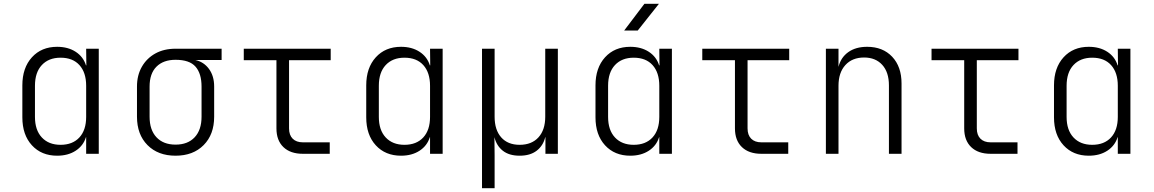

<svg xmlns="http://www.w3.org/2000/svg" viewBox="-20 -805 6040 1005"><path d="M279 10Q197 10 147 -44.5Q97 -99 97 -191V-358Q97 -450 147 -505Q197 -560 279 -560Q336 -560 376 -534Q416 -508 430 -463H432L431 -550H497V0H431V-87H430Q416 -42 376 -16Q336 10 279 10ZM297 -47Q360 -47 395.5 -85.5Q431 -124 431 -193V-356Q431 -425 396 -464Q361 -503 297 -503Q235 -503 199 -464.5Q163 -426 163 -356V-193Q163 -124 199 -85.5Q235 -47 297 -47Z M899 10Q807 10 752 -45.5Q697 -101 697 -194V-352Q697 -411 722.5 -455.5Q748 -500 793 -525Q838 -550 899 -550H1140V-491H1002Q1047 -481 1074 -444Q1101 -407 1101 -352V-194Q1101 -101 1046 -45.5Q991 10 899 10ZM899 -48Q963 -48 999 -86.5Q1035 -125 1035 -194V-352Q1035 -420 1003.5 -456Q972 -492 899 -492Q835 -492 799 -456Q763 -420 763 -352V-194Q763 -125 799 -86.5Q835 -48 899 -48Z M1565 0Q1500 0 1463.5 -35Q1427 -70 1427 -133V-490H1256V-550H1711V-490H1493V-133Q1493 -98 1512 -79Q1531 -60 1565 -60H1706V0Z M2079 10Q1997 10 1947 -44.5Q1897 -99 1897 -191V-358Q1897 -450 1947 -505Q1997 -560 2079 -560Q2136 -560 2176 -534Q2216 -508 2230 -463H2232L2231 -550H2297V0H2231V-87H2230Q2216 -42 2176 -16Q2136 10 2079 10ZM2097 -47Q2160 -47 2195.5 -85.5Q2231 -124 2231 -193V-356Q2231 -425 2196 -464Q2161 -503 2097 -503Q2035 -503 1999 -464.5Q1963 -426 1963 -356V-193Q1963 -124 1999 -85.5Q2035 -47 2097 -47Z M2503 180V-550H2569V-194Q2569 -125 2603.5 -86Q2638 -47 2700 -47Q2763 -47 2798.5 -86Q2834 -125 2834 -194V-550H2900V0H2835V-87H2834Q2823 -42 2789 -16Q2755 10 2700 10Q2645 10 2612 -16Q2579 -42 2568 -87L2569 8V180Z M3247 -645 3353 -785H3429L3318 -645ZM3279 10Q3197 10 3147 -44.5Q3097 -99 3097 -191V-358Q3097 -450 3147 -505Q3197 -560 3279 -560Q3336 -560 3376 -534Q3416 -508 3430 -463H3432L3431 -550H3497V0H3431V-87H3430Q3416 -42 3376 -16Q3336 10 3279 10ZM3297 -47Q3360 -47 3395.5 -85.5Q3431 -124 3431 -193V-356Q3431 -425 3396 -464Q3361 -503 3297 -503Q3235 -503 3199 -464.5Q3163 -426 3163 -356V-193Q3163 -124 3199 -85.5Q3235 -47 3297 -47Z M3965 0Q3900 0 3863.5 -35Q3827 -70 3827 -133V-490H3656V-550H4111V-490H3893V-133Q3893 -98 3912 -79Q3931 -60 3965 -60H4106V0Z M4303 0V-550H4369V-455Q4381 -504 4420 -532Q4459 -560 4519 -560Q4601 -560 4650 -508Q4699 -456 4699 -368V0H4633V-358Q4633 -427 4598 -465.5Q4563 -504 4503 -504Q4441 -504 4405 -464.5Q4369 -425 4369 -356V0Z M5165 0Q5100 0 5063.5 -35Q5027 -70 5027 -133V-490H4856V-550H5311V-490H5093V-133Q5093 -98 5112 -79Q5131 -60 5165 -60H5306V0Z M5679 10Q5597 10 5547 -44.5Q5497 -99 5497 -191V-358Q5497 -450 5547 -505Q5597 -560 5679 -560Q5736 -560 5776 -534Q5816 -508 5830 -463H5832L5831 -550H5897V0H5831V-87H5830Q5816 -42 5776 -16Q5736 10 5679 10ZM5697 -47Q5760 -47 5795.5 -85.5Q5831 -124 5831 -193V-356Q5831 -425 5796 -464Q5761 -503 5697 -503Q5635 -503 5599 -464.5Q5563 -426 5563 -356V-193Q5563 -124 5599 -85.5Q5635 -47 5697 -47Z"/></svg>

Font: JetBrains Mono NL ExtraLight
Style: Regular
Weight: 200
Designer: Philipp Nurullin, Konstantin Bulenkov
Foundry: JetBrains
Version: Version 2.304; ttfautohint (v1.8.4.7-5d5b)